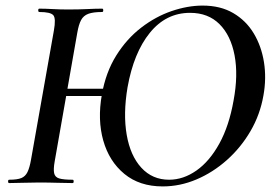

<svg xmlns="http://www.w3.org/2000/svg" viewBox="-20 -656 983 688"><path d="M179 -312 184 -338H389L385 -312ZM91 -83 173 -546Q181 -590 171 -601.5Q161 -613 121 -613Q117 -613 117 -619Q117 -625 121 -625Q142 -625 168.5 -623.5Q195 -622 224 -622Q263 -622 293 -623.5Q323 -625 346 -625Q350 -625 350 -619Q350 -613 346 -613Q314 -613 296.5 -606.5Q279 -600 270.5 -584Q262 -568 257 -539L176 -78Q171 -50 174 -35.5Q177 -21 192.5 -16.5Q208 -12 240 -12Q244 -12 244 -6Q244 0 240 0Q214 0 185 -1Q156 -2 118 -2Q89 -2 61 -1Q33 0 13 0Q9 0 9 -6Q9 -12 13 -12Q42 -12 56.5 -18Q71 -24 78.5 -39.5Q86 -55 91 -83ZM563 12Q480 12 425.5 -33Q371 -78 350 -152.5Q329 -227 345 -317Q359 -397 396.5 -457Q434 -517 486 -557Q538 -597 595.5 -616.5Q653 -636 706 -636Q770 -636 816 -609Q862 -582 889.5 -536Q917 -490 926 -432.5Q935 -375 924 -314Q912 -245 877.5 -186Q843 -127 793 -82.5Q743 -38 684 -13Q625 12 563 12ZM586 -12Q637 -12 684 -45Q731 -78 766 -141.5Q801 -205 817 -296Q834 -387 820.5 -458Q807 -529 766.5 -569.5Q726 -610 661 -610Q575 -610 517 -538.5Q459 -467 437 -343Q421 -248 434 -173Q447 -98 486.5 -55Q526 -12 586 -12Z"/></svg>

Font: Cormorant SemiBold
Style: Italic
Weight: 600
Italic angle: -10°
Designer: Christian Thalmann (Catharsis Fonts)
Foundry: Catharsis Fonts
Version: Version 4.000